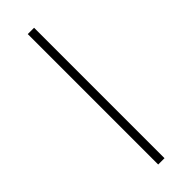

<svg xmlns="http://www.w3.org/2000/svg" viewBox="-228 -674 687 687"><g transform="rotate(-45 116.0 -330.0)"><path d="M100 0V-660H132V0Z"/></g></svg>

Font: Source Sans 3 VF
Style: Regular
Weight: 200
Designer: Paul D. Hunt
Foundry: Adobe
Version: Version 3.046;hotconv 1.0.118;makeotfexe 2.5.65603